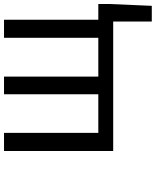

<svg xmlns="http://www.w3.org/2000/svg" viewBox="70 -653 775 955"><g transform="rotate(-90 457.5 -175.5)"><path d="M837 -74H915V-17L906 192H828V0H184V-543H274V-74H466V-543H554V-74H747V-543H837Z"/></g></svg>

Font: Source Han Sans Regular
Style: Regular
Weight: 400
Designer: Ryoko NISHIZUKA  (kana & ideographs); Paul D. Hunt (Latin, Greek & Cyrillic); Wenlong ZHANG  (bopomofo); Sandoll Communi
Foundry: Adobe Systems Incorporated
Version: Version 1.00 January 18, 2024, initial release